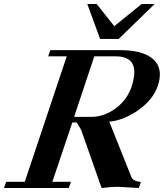

<svg xmlns="http://www.w3.org/2000/svg" viewBox="-64 -941 838 961"><path d="M726 -512Q701 -438 620 -384Q550 -338 483 -332L594 -54Q601 -35 641 -30L631 0Q623 0 578 -3Q539 -6 527 -6Q494 -6 445 0Q441 -8 417 -78Q393 -148 345 -283Q343 -290 336.5 -301Q330 -312 320 -328H298L198 -31H291L280 0H-44L-33 -31H60L270 -659H177L188 -690H538Q644 -690 695 -651Q743 -615 735 -550Q733 -531 726 -512ZM597 -514Q604 -538 607 -560Q619 -659 515 -659H408L307 -356H393Q458 -356 517 -400Q575 -444 597 -514ZM373 -921H420L508 -810L645 -921H710L530 -746H437Z"/></svg>

Font: DG Didot
Style: Bold Italic
Weight: 700
Designer: David Gatwood, Takis Katsoulidis, and George D. Matthiopoulos
Foundry: David Gatwood
Version: Version 1.0